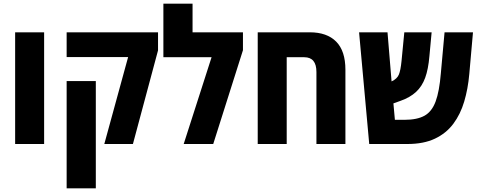

<svg xmlns="http://www.w3.org/2000/svg" viewBox="-20 -780 2592 1040"><path d="M62 0V-605H219V0Z M545 0 674 -471H341V-605H836V-507L700 0ZM341 240V-341H499V240Z M1023 -605H1296V-508L1135 0H975L1126 -470H865V-760H1023Z M1658 -605Q1751 -605 1801 -554.5Q1851 -504 1851 -402V0H1694V-390Q1694 -470 1628 -470H1533V0H1376V-605Z M1980 0 1925 -605H2079L2101 -339Q2131 -353 2140.5 -376Q2150 -399 2155 -450L2170 -605H2318L2306 -476Q2300 -405 2283 -358.5Q2266 -312 2233.5 -282Q2201 -252 2150 -234L2111 -220L2119 -131H2171Q2239 -131 2279 -153Q2319 -175 2339.5 -230Q2360 -285 2368 -384L2388 -605H2542L2522 -379Q2515 -299 2494.5 -230Q2474 -161 2435.5 -109.5Q2397 -58 2336 -29Q2275 0 2187 0Z"/></svg>

Font: Noto Sans Hebrew Condensed ExtraBold
Style: Regular
Weight: 800
Width: 3
Designer: Monotype Design Team
Foundry: Monotype Imaging Inc.
Version: Version 2.004; ttfautohint (v1.8.4.7-5d5b)